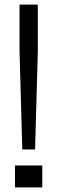

<svg xmlns="http://www.w3.org/2000/svg" viewBox="-20 -820 250 840"><path d="M77.5 -166 65.5 -597V-800H145.5V-597L133.5 -166ZM45.5 0V-96H165V0Z"/></svg>

Font: Big Shoulders Display Thin Medium
Style: Regular
Weight: 500
Version: Version 2.002